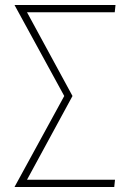

<svg xmlns="http://www.w3.org/2000/svg" viewBox="-20 -748 525 768"><path d="M38 0 237 -364 38 -728H442L439 -699H88L270 -364L88 -29H440L437 0Z"/></svg>

Font: Murecho ExtraLight
Style: Regular
Weight: 200
Designer: Neil Summerour
Foundry: Positype
Version: Version 1.010; ttfautohint (v1.8.3)